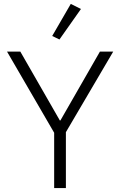

<svg xmlns="http://www.w3.org/2000/svg" viewBox="-20 -962 615 982"><path d="M394 -916 284 -760 247 -778 342 -942ZM317 0H257V-283L16 -698H84L286 -346H289L491 -698H559L317 -286Z"/></svg>

Font: IBM Plex Sans Light
Style: Regular
Weight: 300
Designer: Mike Abbink, Paul van der Laan, Pieter van Rosmalen
Foundry: Bold Monday
Version: Version 3.0